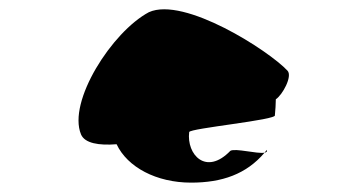

<svg xmlns="http://www.w3.org/2000/svg" viewBox="-20 -718 737 410"><path d="M153 -431C161 -412 191 -407 229 -410C252 -361 314 -328 388 -328C454 -328 506 -346 545 -392C529 -389 483 -402 472 -396C420 -342 378 -388 384 -436C385 -444 573 -462 567 -472C568 -484 569 -495 569 -506C583 -515 605 -555 594 -567C554 -610 373 -726 298 -692C219 -650 124 -501 153 -431ZM545 -392C549 -393 551 -394 550 -398C549 -396 546 -394 545 -392Z"/></svg>

Font: Ampere
Style: SCExtIta
Weight: 400
Version: Version 1